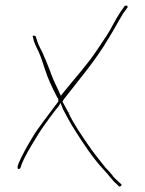

<svg xmlns="http://www.w3.org/2000/svg" viewBox="-20 -642 526 698"><path d="M44 -37C44 -30 44 -26 50 -28C52 -29 54 -30 54 -31L58 -42V-43C70 -74 91 -108 110 -139C123 -162 148 -198 184 -245C190 -251 196 -259 200 -268L209 -245C222 -220 237 -192 252 -169C284 -118 320 -64 358 -24C376 -5 389 15 403 26L413 36H416C418 36 422 33 422 28C422 28 423 29 420 27L419 26L411 19C406 15 398 6 390 -2V-3C384 -11 375 -21 364 -32C342 -60 320 -86 298 -119C275 -153 248 -191 229 -232L207 -273L212 -281C273 -360 326 -420 375 -503C395 -535 406 -558 426 -590V-591L443 -614C444 -616 444 -616 444 -618C442 -624 438 -622 433 -620L417 -597C396 -566 388 -543 366 -510C356 -495 345 -478 334 -462C296 -405 259 -366 214 -310L201 -294L193 -312C186 -327 179 -341 173 -355C161 -385 150 -417 138 -442V-443C130 -462 120 -475 114 -497L110 -509V-510C108 -512 97 -515 99 -508L100 -507L103 -493C105 -486 109 -479 113 -469C125 -447 133 -422 142 -394C154 -356 169 -325 188 -288C191 -285 192 -284 192 -278V-273C159 -229 113 -169 100 -146C80 -113 59 -76 47 -47ZM50 -30ZM103 -493ZM113 -468V-469ZM114 -497ZM209 -245ZM228 -233 234 -234C234 -235 229 -234 228 -234Z"/></svg>

Font: Stray Cat
Style: Hl
Weight: 100
Version: Version 1.0